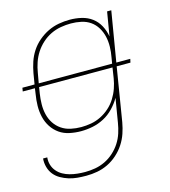

<svg xmlns="http://www.w3.org/2000/svg" viewBox="-111 -617 823 930"><g transform="rotate(-15 300.0 -152.5)"><path d="M207 223Q185 223 162.5 221Q140 219 119.5 212.5Q99 206 80.5 195.5Q62 185 49 169Q36 153 30 131.5Q24 110 26 88H47Q45 108 50.5 126Q56 144 68 158Q80 172 96 181Q112 190 130.5 195Q149 200 168.5 202Q188 204 207 204Q232 204 257.5 199.5Q283 195 307 183.5Q331 172 351.5 153.5Q372 135 386.5 112.5Q401 90 409 65Q417 40 421 15L441 -105Q426 -79 404 -56Q382 -33 354.5 -18.5Q327 -4 297.5 2Q268 8 239 8Q210 8 181.5 2Q153 -4 131 -19.5Q109 -35 94 -58Q79 -81 72.5 -108.5Q66 -136 66.5 -165Q67 -194 72 -223L76 -251H15L18 -269H79L88 -323Q93 -351 102 -378Q111 -405 127 -429.5Q143 -454 166 -473.5Q189 -493 215 -505.5Q241 -518 269 -523Q297 -528 324 -528Q355 -528 384 -521Q413 -514 435.5 -497Q458 -480 471.5 -454.5Q485 -429 490 -400L510 -520H531L489 -269H559L555 -251H486L442 18Q437 46 428 72.5Q419 99 403 123.5Q387 148 364.5 168Q342 188 316 200.5Q290 213 262.5 218Q235 223 207 223ZM100 -269H468L473 -299Q478 -325 478.5 -351.5Q479 -378 473.5 -402.5Q468 -427 455 -448.5Q442 -470 422 -484Q402 -498 376.5 -503.5Q351 -509 325 -509Q300 -509 274 -504.5Q248 -500 224 -488.5Q200 -477 179.5 -458.5Q159 -440 144.5 -417.5Q130 -395 121.5 -370Q113 -345 109 -320ZM245 -11Q269 -11 294.5 -15.5Q320 -20 344 -32Q368 -44 388 -62Q408 -80 422 -102.5Q436 -125 444.5 -149.5Q453 -174 457 -199L465 -251H97L92 -220Q88 -194 87.5 -167.5Q87 -141 93 -116Q99 -91 112.5 -70.5Q126 -50 146.5 -36Q167 -22 192.5 -16.5Q218 -11 245 -11Z"/></g></svg>

Font: Iosevka SS04 Thin Extended
Style: Italic
Weight: 100
Width: 7
Italic angle: -9°
Monospace: yes
Designer: Belleve Invis
Foundry: Belleve Invis
Version: Version 19.0.0; ttfautohint (v1.8.4)